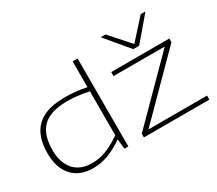

<svg xmlns="http://www.w3.org/2000/svg" viewBox="-140 -1090 1585 1400"><g transform="rotate(-30 652.5 -390.0)"><path d="M560 0 551 -83Q478 -33 417 -11.5Q356 10 292 10Q182 10 119.5 -58.5Q57 -127 57 -249Q57 -349 91.5 -414Q126 -479 195.5 -510.5Q265 -542 369 -542Q411 -542 458 -537.5Q505 -533 551 -523V-740H593V0ZM551 -118V-488Q498 -499 453 -504Q408 -509 371 -509Q280 -509 219.5 -482Q159 -455 129.5 -398Q100 -341 100 -251Q100 -180 124.5 -129.5Q149 -79 194 -52.5Q239 -26 302 -26Q343 -26 381.5 -35Q420 -44 461.5 -64.5Q503 -85 551 -118ZM724 0V-31L1187 -498H756V-532H1245V-501L782 -34H1275V0ZM1193 -790 1028 -596H979L816 -790H857L1004 -625L1153 -790Z"/></g></svg>

Font: Georama Expanded ExtraLight
Style: Regular
Weight: 250
Width: 7
Designer: Jean-Baptiste Levee
Foundry: Production Type
Version: Version 1.001